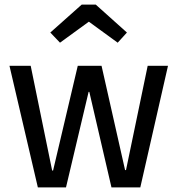

<svg xmlns="http://www.w3.org/2000/svg" viewBox="-20 -812 769 832"><path d="M588 0H463L367 -414H364L266 0H144L21 -527H113L206 -73H210L317 -527H420L522 -75H526L620 -527H708ZM240 -627 198 -671 334 -792H395L530 -671L490 -627L365 -718Z"/></svg>

Font: Feura Sans
Style: Regular
Weight: 400
Designer: Carrois Corporate & Edenspiekermann
Foundry: Carrois Corporate GbR & Edenspiekermann AG
Version: Version 1.001